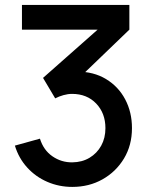

<svg xmlns="http://www.w3.org/2000/svg" viewBox="-20 -740 612 774"><path d="M271.5 13.5Q218 13.5 171 -6.8Q124 -27 89.8 -64.5Q55.5 -102 40 -153L141 -181Q155.5 -134.5 191.5 -109.8Q227.5 -85 271.5 -85.5Q311 -86 341 -104Q371 -122 388 -152.8Q405 -183.5 405 -223.5Q405 -283.5 367.8 -322.5Q330.5 -361.5 270.5 -361.5Q253.5 -361.5 235.8 -356.5Q218 -351.5 202.5 -343.5L153.5 -426L407.5 -650.5L418.5 -620.5H68.5V-720H501.5V-620.5L290.5 -417.5L289.5 -451.5Q357.5 -451.5 407.5 -421.2Q457.5 -391 484.8 -339.2Q512 -287.5 512 -223.5Q512 -154.5 479.8 -101Q447.5 -47.5 393.2 -17Q339 13.5 271.5 13.5Z"/></svg>

Font: Manrope ExtraLight SemiBold
Style: Regular
Weight: 600
Version: Version 4.504